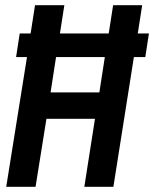

<svg xmlns="http://www.w3.org/2000/svg" viewBox="-20 -720 594 740"><path d="M4 0 84 -500H42L56 -591H98L115 -700H228L211 -591H399L416 -700H528L511 -591H554L540 -500H496L417 0H305L346 -262H159L117 0ZM175 -364H363L384 -500H196Z"/></svg>

Font: Georama SemiCondensed SemiBold
Style: Italic
Weight: 600
Width: 4
Italic angle: -9°
Designer: Jean-Baptiste Levee
Foundry: Production Type
Version: Version 1.000